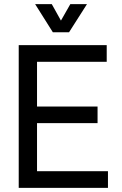

<svg xmlns="http://www.w3.org/2000/svg" viewBox="-20 -903 587 923"><path d="M234 -748 149 -883H229L273 -804L318 -883H398L312 -748ZM70 -686H493V-606H158V-391H449V-311H158V-80H499V0H70Z"/></svg>

Font: Archivo Narrow
Style: Regular
Weight: 400
Designer: Hector Gatti
Foundry: Omnibus-Type
Version: Version 1.003